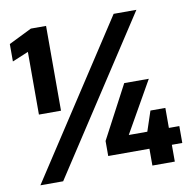

<svg xmlns="http://www.w3.org/2000/svg" viewBox="-78 -767 856 846"><g transform="rotate(-10 350.5 -344.0)"><path d="M83.2 -308V-588.5L10.9 -558.4V-636.4L114 -687.3H182V-308ZM35.5 0 484.5 -688H586.3L137.3 0ZM536.6 0V-75.2H352.2V-142.4L477.4 -379.3H587.4L457.5 -150.7H540.4L570.2 -240.2H636.9V-150.7H683.6V-75.2H636.9V0Z"/></g></svg>

Font: Saira Thin
Style: Regular
Weight: 100
Designer: Hector Gatti with collaboration of the Omnibus-Type team
Foundry: Omnibus-Type
Version: Version 1.101